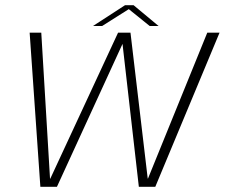

<svg xmlns="http://www.w3.org/2000/svg" viewBox="-20 -715 868 735"><path d="M134.5 0H198L449 -547L511.5 0H574.5L820.5 -590H773.5L546.5 -31.5H545.5L479.5 -590H432L172.5 -31H171.5L138 -590H93.5ZM336 -615.5H371L473 -680L553 -615.5H587L491.5 -695H458.5Z"/></svg>

Font: Anybody SemiExpanded ExtraLight
Style: Italic
Weight: 250
Width: 6
Italic angle: -10°
Version: Version 1.113;gftools[0.9.25]